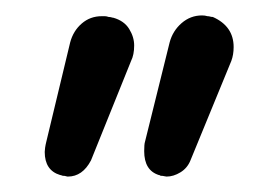

<svg xmlns="http://www.w3.org/2000/svg" viewBox="-20 -682 344 249"><path d="M196 -453Q195 -453 193 -453.5Q191 -454 189 -454Q188 -454 187.5 -454.5Q187 -455 186 -455Q167 -461 167 -486Q167 -495 168 -498L200 -627Q204 -642 215.5 -652Q227 -662 242 -662Q246 -662 249 -661Q251 -661 252.5 -660.5Q254 -660 256 -660Q283 -648 283 -621Q283 -611 280 -603L227 -474Q223 -464 214 -458.5Q205 -453 196 -453ZM68 -453Q67 -453 65.5 -453.5Q64 -454 62 -454Q61 -454 60 -454.5Q59 -455 58 -455Q38 -461 38 -485Q38 -487 38.5 -490.5Q39 -494 40 -498L71 -627Q75 -642 86 -651.5Q97 -661 112 -661Q114 -661 116 -661Q118 -661 121 -660Q123 -660 124.5 -659.5Q126 -659 127 -659Q141 -655 147.5 -644.5Q154 -634 154 -623Q154 -611 150 -603L98 -474Q87 -453 68 -453Z"/></svg>

Font: Huninn
Style: Regular
Weight: 400
Designer: justfont
Foundry: justfont
Version: Version 1.003